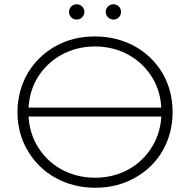

<svg xmlns="http://www.w3.org/2000/svg" viewBox="-20 -876 893 901"><path d="M110 -169C173 -61 289 5 426 5C495 5 557 -10 612 -41C723 -102 790 -215 790 -350C790 -417 774 -478 743 -532C679 -640 563 -705 426 -705C357 -705 295 -690 240 -659C129 -597 62 -483 62 -350C62 -283 78 -223 110 -169ZM114 -371C117 -421 130 -467 154 -508C209 -601 309 -658 426 -658C543 -658 642 -601 697 -508C721 -467 734 -421 737 -371ZM737 -329C734 -279 721 -234 697 -193C642 -98 543 -42 426 -42C309 -42 209 -98 154 -193C130 -234 117 -279 114 -329ZM304 -820C304 -800 320 -784 340 -784C359 -784 376 -800 376 -820C376 -840 360 -856 340 -856C320 -856 304 -841 304 -820ZM487 -795C494 -788 503 -784 512 -784C532 -784 548 -800 548 -820C548 -841 532 -856 512 -856C492 -856 476 -840 476 -820C476 -810 480 -802 487 -795Z"/></svg>

Font: Montserrat Light
Style: Regular
Weight: 300
Designer: Julieta Ulanovsky
Foundry: Julieta Ulanovsky
Version: Version 7.200